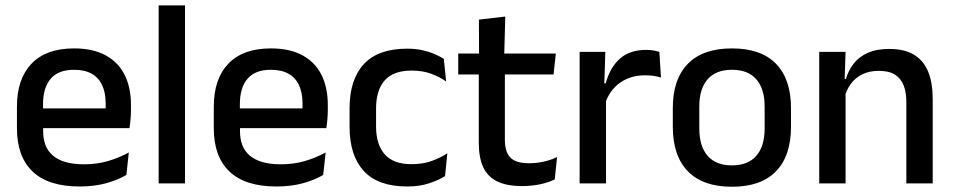

<svg xmlns="http://www.w3.org/2000/svg" viewBox="-20 -682 3544 714"><path d="M276.5 11.5Q159.5 11.5 101.2 -44.2Q43 -100 43 -205V-285Q43 -388.5 97.2 -445.2Q151.5 -502 255.5 -502Q326 -502 373 -476.2Q420 -450.5 443.5 -403.5Q467 -356.5 467 -292V-273.5Q467 -256.5 465.5 -239Q464 -221.5 461.5 -205.5H371.5Q372.5 -231.5 372.8 -254.5Q373 -277.5 373 -296.5Q373 -337 360 -365Q347 -393 321 -407.8Q295 -422.5 255.5 -422.5Q197 -422.5 168.5 -389.2Q140 -356 140 -294.5V-248.5L140.5 -237V-193.5Q140.5 -166 148.8 -143.5Q157 -121 175.2 -104.8Q193.5 -88.5 222.5 -79.8Q251.5 -71 293 -71Q340 -71 381.2 -83Q422.5 -95 459 -115L450 -31.5Q417 -12 373.2 -0.2Q329.5 11.5 276.5 11.5ZM441.5 -205.5H95V-279H441.5Z M668 0H570V-662H668Z M1008.5 11.5Q891.5 11.5 833.2 -44.2Q775 -100 775 -205V-285Q775 -388.5 829.2 -445.2Q883.5 -502 987.5 -502Q1058 -502 1105 -476.2Q1152 -450.5 1175.5 -403.5Q1199 -356.5 1199 -292V-273.5Q1199 -256.5 1197.5 -239Q1196 -221.5 1193.5 -205.5H1103.5Q1104.5 -231.5 1104.8 -254.5Q1105 -277.5 1105 -296.5Q1105 -337 1092 -365Q1079 -393 1053 -407.8Q1027 -422.5 987.5 -422.5Q929 -422.5 900.5 -389.2Q872 -356 872 -294.5V-248.5L872.5 -237V-193.5Q872.5 -166 880.8 -143.5Q889 -121 907.2 -104.8Q925.5 -88.5 954.5 -79.8Q983.5 -71 1025 -71Q1072 -71 1113.2 -83Q1154.5 -95 1191 -115L1182 -31.5Q1149 -12 1105.2 -0.2Q1061.5 11.5 1008.5 11.5ZM1173.5 -205.5H827V-279H1173.5Z M1494.5 11.5Q1385.5 11.5 1332.8 -46.2Q1280 -104 1280 -209.5V-280Q1280 -386 1333 -443.5Q1386 -501 1494.5 -501Q1524.5 -501 1549.8 -495.5Q1575 -490 1595.5 -481.2Q1616 -472.5 1630.5 -463L1639 -379Q1615 -396 1583.5 -407.8Q1552 -419.5 1510 -419.5Q1443 -419.5 1410.8 -383.2Q1378.5 -347 1378.5 -278V-212Q1378.5 -144.5 1410.8 -108Q1443 -71.5 1510 -71.5Q1552.5 -71.5 1585 -83.2Q1617.5 -95 1643.5 -112L1635 -27Q1612 -12.5 1576.2 -0.5Q1540.5 11.5 1494.5 11.5Z M1922 10Q1863.5 10 1828 -7.8Q1792.5 -25.5 1776.5 -61.2Q1760.5 -97 1760.5 -150.5V-449.5H1857.5V-162Q1857.5 -117 1878 -96Q1898.5 -75 1947 -75Q1976 -75 2002.5 -81Q2029 -87 2051.5 -98L2043 -15Q2019 -3 1987.5 3.5Q1956 10 1922 10ZM2038.5 -405H1684V-483H2047ZM1855 -474.5H1761.5L1761 -609L1859 -620.5Z M2229.5 -295.5 2208.5 -372H2232.5Q2248 -430 2284.5 -463.2Q2321 -496.5 2384 -496.5Q2399 -496.5 2410.8 -494.2Q2422.5 -492 2432 -489L2438 -393.5Q2426 -397.5 2411 -399.8Q2396 -402 2378.5 -402Q2325 -402 2286 -374.5Q2247 -347 2229.5 -295.5ZM2233.5 0H2135.5V-489H2231L2226.5 -346.5L2233.5 -339.5Z M2702 12.5Q2594 12.5 2538 -45Q2482 -102.5 2482 -210.5V-280Q2482 -387.5 2538 -444.8Q2594 -502 2702 -502Q2810 -502 2865.8 -444.8Q2921.5 -387.5 2921.5 -280V-210.5Q2921.5 -102.5 2865.8 -45Q2810 12.5 2702 12.5ZM2702 -67Q2761.5 -67 2792.5 -102.5Q2823.5 -138 2823.5 -204.5V-286Q2823.5 -352 2792.5 -387.2Q2761.5 -422.5 2702 -422.5Q2642.5 -422.5 2611.5 -387.2Q2580.5 -352 2580.5 -286V-204.5Q2580.5 -138 2611.5 -102.5Q2642.5 -67 2702 -67Z M3448.5 0H3350.5V-302Q3350.5 -337.5 3340.8 -363.5Q3331 -389.5 3308.8 -404Q3286.5 -418.5 3248 -418.5Q3212.5 -418.5 3186.5 -405.5Q3160.5 -392.5 3144.2 -370.5Q3128 -348.5 3121 -320.5L3105 -388.5H3126Q3134.5 -419.5 3154 -444.8Q3173.5 -470 3206 -485Q3238.5 -500 3286.5 -500Q3344 -500 3379.5 -478.2Q3415 -456.5 3431.8 -415Q3448.5 -373.5 3448.5 -313ZM3124.5 0H3026.5V-489H3124.5L3120.5 -374.5L3124.5 -368.5Z"/></svg>

Font: Anek Devanagari Medium Medium
Style: Regular
Weight: 500
Version: Version 1.003